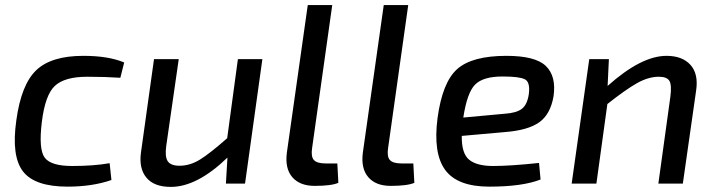

<svg xmlns="http://www.w3.org/2000/svg" viewBox="-20 -720 2810 753"><path d="M410 -80 417 -14Q342 12 245 12Q116 12 70 -48Q24 -108 44 -248Q63 -388 122 -444.5Q181 -501 307 -501Q405 -501 467 -475L452 -415Q392 -419 322 -419Q234 -419 195.5 -383.5Q157 -348 144 -241Q131 -134 155.5 -101.5Q180 -69 263 -69Q348 -69 410 -80Z M1009 -488 941 0H866L872 -102Q753 13 650 13Q584 13 554 -23.5Q524 -60 533 -123L584 -488H681L632 -148Q626 -105 638 -87.5Q650 -70 684 -70Q725 -70 764 -94Q803 -118 871 -178L913 -488Z M1283 -700 1204 -139Q1199 -106 1211 -92.5Q1223 -79 1257 -79H1303L1307 -3Q1280 9 1214 9Q1156 9 1126.5 -25Q1097 -59 1105 -121L1187 -700Z M1581 -700 1502 -139Q1497 -106 1509 -92.5Q1521 -79 1555 -79H1601L1605 -3Q1578 9 1512 9Q1454 9 1424.5 -25Q1395 -59 1403 -121L1485 -700Z M2094 -81 2100 -16Q2029 12 1899 12Q1774 12 1726 -53.5Q1678 -119 1696 -257Q1715 -398 1773.5 -449.5Q1832 -501 1966 -501Q2080 -501 2121 -461Q2162 -421 2151 -343Q2139 -272 2095 -240.5Q2051 -209 1960 -202L1791 -187Q1790 -118 1820 -93.5Q1850 -69 1914 -69Q1982 -69 2094 -81ZM1797 -259 1960 -274Q2006 -277 2027 -293.5Q2048 -310 2054 -351Q2060 -398 2038.5 -409Q2017 -420 1951 -420Q1875 -420 1843.5 -388.5Q1812 -357 1797 -259Z M2368 -488 2363 -383Q2495 -501 2594 -501Q2656 -501 2688 -465.5Q2720 -430 2710 -364L2658 0H2562L2609 -340Q2615 -386 2605.5 -402.5Q2596 -419 2564 -419Q2523 -419 2478.5 -394Q2434 -369 2362 -312L2319 0H2222L2291 -488Z"/></svg>

Font: Exo 2.0 Medium
Style: Italic
Weight: 500
Italic angle: -8°
Designer: Natanael Gama
Version: Version 1.001;PS 001.001;hotconv 1.0.70;makeotf.lib2.5.58329